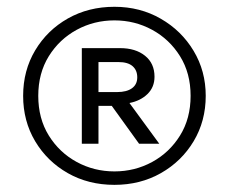

<svg xmlns="http://www.w3.org/2000/svg" viewBox="-20 -768 657 551"><path d="M308.4 -237.5Q233.8 -237.5 174.5 -271.2Q115.2 -305 80.8 -362.8Q46.4 -420.7 46.4 -492.9Q46.4 -565.7 81 -623.6Q115.6 -681.5 174.8 -715Q234.1 -748.5 308.4 -748.5Q382.2 -748.5 441.5 -714.2Q500.9 -680 535.6 -622.1Q570.4 -564.2 570.4 -492.9Q570.4 -420.7 535.8 -362.8Q501.2 -305 441.8 -271.2Q382.5 -237.5 308.4 -237.5ZM308.4 -276.1Q366.9 -276.1 416.7 -303.2Q466.4 -330.3 496.7 -379.1Q527 -427.9 527 -492.9Q527 -558 496.6 -606.8Q466.2 -655.5 416.5 -682.5Q366.8 -709.5 308.4 -709.5Q250 -709.5 200.2 -682.5Q150.5 -655.5 120.1 -606.8Q89.8 -558 89.8 -492.9Q89.8 -427.9 120 -379.1Q150.3 -330.3 200.1 -303.2Q249.8 -276.1 308.4 -276.1ZM214.8 -355.5V-629.9H324.4Q369 -629.9 396.2 -608Q423.4 -586.2 423.4 -547.8Q423.4 -517.8 403.3 -498.2Q383.2 -478.6 351.5 -472.4L437.1 -355.5H379.1L300.8 -464.1H262.6V-355.5ZM262.6 -503.8H316.4Q343.6 -503.8 358.8 -514.8Q373.9 -525.8 373.9 -546Q373.9 -566.5 360.4 -578.2Q346.9 -589.9 320 -589.9H262.6Z"/></svg>

Font: Geologica-Sharp
Style: Regular
Weight: 100
Designer: Sindre Bremnes, Frode Helland
Foundry: Monokrom Skriftforlag AS
Version: Version 1.010;gftools[0.9.28]